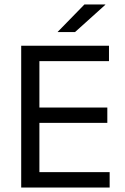

<svg xmlns="http://www.w3.org/2000/svg" viewBox="-20 -845 563 865"><path d="M75.5 0V-639H157.5V0ZM100 0V-69.5H474V0ZM122.5 -291.5V-360.5H463.5V-291.5ZM99.5 -569.5V-639H471V-569.5ZM360.5 -825H454.5V-823.5L318 -700.5H240V-701.5Z"/></svg>

Font: Anek Bangla Medium
Style: Regular
Weight: 400
Version: Version 1.003